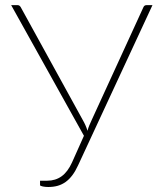

<svg xmlns="http://www.w3.org/2000/svg" viewBox="-20 -723 630 748"><path d="M574 -703 284.5 -79.5Q274 -56.5 262 -40.5Q250 -24.5 235.8 -14.2Q221.5 -4 204.8 0.8Q188 5.5 168 5.5Q163 5.5 157.2 5Q151.5 4.5 146.8 3.5Q142 2.5 139 1.2Q136 0 136 -2V-19H164Q196 -19 220 -36.2Q244 -53.5 260.5 -90L307 -194L23.5 -703H48.5Q56 -703 60.5 -695.5L303 -254.5Q314 -235.5 321 -213.5Q323.5 -224 327.8 -234.2Q332 -244.5 337 -255L539 -695.5Q542.5 -703 551 -703Z"/></svg>

Font: Lato ExtraLight
Style: Regular
Weight: 275
Designer: Lukasz Dziedzic with Adam Twardoch and Botio Nikoltchev
Foundry: tyPoland Lukasz Dziedzic
Version: Version 2.015; 2015-08-06; http://www.latofonts.com/